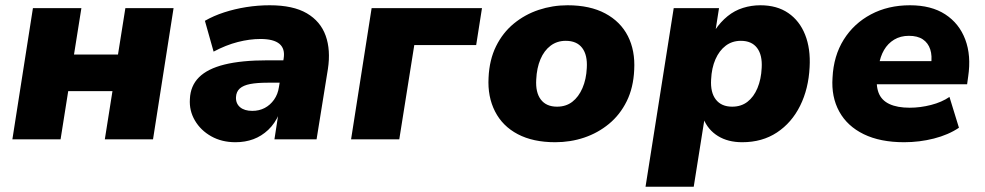

<svg xmlns="http://www.w3.org/2000/svg" viewBox="-20 -529 3739 729"><path d="M27 0 105 -498H289L261 -322H428L456 -498H639L561 0H378L407 -183H239L210 0Z M874 11Q822 11 782 -11.5Q742 -34 720 -71.5Q698 -109 701 -153Q703 -203 735.5 -235.5Q768 -268 832.5 -284Q897 -300 996 -300H1071L1058 -215H996Q956 -215 930 -210Q904 -205 890.5 -193Q877 -181 876 -160Q875 -136 891.5 -122Q908 -108 938 -108Q964 -108 985 -119Q1006 -130 1020.5 -150.5Q1035 -171 1039 -198L1057 -307Q1063 -344 1041 -362.5Q1019 -381 969 -381Q928 -381 883 -369.5Q838 -358 791 -333L758 -450Q791 -469 831 -482Q871 -495 915 -502Q959 -509 1004 -509Q1093 -509 1145 -478.5Q1197 -448 1216.5 -393.5Q1236 -339 1225 -267L1182 0H1022L1037 -97H1040Q1024 -60 998.5 -36Q973 -12 942 -0.5Q911 11 874 11Z M1313 0 1391 -498H1810L1788 -358H1553L1496 0Z M2088 11Q2004 11 1946 -19.5Q1888 -50 1859.5 -106Q1831 -162 1835 -234Q1838 -302 1863.5 -353.5Q1889 -405 1931 -439.5Q1973 -474 2025.5 -491.5Q2078 -509 2135 -509Q2220 -509 2278 -478Q2336 -447 2364 -392Q2392 -337 2388 -264Q2385 -196 2359.5 -144.5Q2334 -93 2292 -58.5Q2250 -24 2198 -6.5Q2146 11 2088 11ZM2095 -124Q2129 -124 2153 -142.5Q2177 -161 2191.5 -194.5Q2206 -228 2208 -271Q2211 -320 2190.5 -347Q2170 -374 2128 -374Q2095 -374 2070.5 -355.5Q2046 -337 2032 -304Q2018 -271 2016 -227Q2013 -178 2033.5 -151Q2054 -124 2095 -124Z M2431 180 2538 -498H2710L2697 -415H2695Q2716 -446 2742.5 -467.5Q2769 -489 2801 -499Q2833 -509 2867 -509Q2930 -509 2973 -479.5Q3016 -450 3037 -397Q3058 -344 3054 -274Q3050 -192 3018 -127.5Q2986 -63 2930 -26Q2874 11 2798 11Q2744 11 2706 -12.5Q2668 -36 2651 -78H2655L2614 180ZM2760 -124Q2794 -124 2818 -142.5Q2842 -161 2856 -194.5Q2870 -228 2872 -271Q2875 -320 2854.5 -347Q2834 -374 2793 -374Q2760 -374 2735.5 -355.5Q2711 -337 2696.5 -304Q2682 -271 2680 -227Q2677 -178 2698 -151Q2719 -124 2760 -124Z M3413 11Q3322 11 3259.5 -19.5Q3197 -50 3166.5 -105.5Q3136 -161 3141 -234Q3145 -317 3183.5 -378.5Q3222 -440 3287 -474.5Q3352 -509 3435 -509Q3516 -509 3569 -474.5Q3622 -440 3645 -379Q3668 -318 3656 -238L3652 -209H3286L3299 -297H3529L3515 -284Q3520 -317 3512 -341.5Q3504 -366 3484 -379.5Q3464 -393 3431 -393Q3399 -393 3375 -378.5Q3351 -364 3336.5 -339Q3322 -314 3317 -281L3311 -247Q3305 -205 3316 -176.5Q3327 -148 3357 -134Q3387 -120 3434 -120Q3474 -120 3515 -130.5Q3556 -141 3585 -161L3621 -44Q3581 -17 3526 -3Q3471 11 3413 11Z"/></svg>

Font: Nunito Sans 10pt Black
Style: Italic
Weight: 900
Italic angle: -9°
Designer: Vernon Adams
Foundry: Vernon Adams
Version: Version 3.101;gftools[0.9.27]